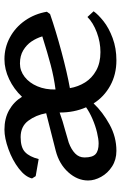

<svg xmlns="http://www.w3.org/2000/svg" viewBox="136 -656 531 842"><g transform="rotate(-90 401.0 -235.5)"><path d="M30 -114Q30 -161 66 -201Q102 -241 160 -256L325 -298Q317 -343 292 -376.5Q267 -410 220 -410Q175 -410 154.5 -390.5Q134 -371 124 -331L49 -344L39 -360Q46 -390 82.5 -418Q119 -446 167.5 -463.5Q216 -481 253 -481Q302 -481 338.5 -460.5Q375 -440 397 -404Q431 -440 474.5 -460.5Q518 -481 562 -481Q613 -481 657.5 -457Q702 -433 731.5 -390.5Q761 -348 770 -295L760 -281Q688 -256 595 -231Q502 -206 435 -194Q441 -158 460 -127.5Q479 -97 512.5 -78.5Q546 -60 593 -60Q637 -60 679.5 -76Q722 -92 747 -117L772 -90Q758 -70 728.5 -46.5Q699 -23 654.5 -6.5Q610 10 557 10Q495 10 446 -17Q397 -44 368 -90Q330 -50 275.5 -20Q221 10 160 10Q121 10 91.5 -9Q62 -28 46 -57Q30 -86 30 -114ZM192 -68Q211 -68 240.5 -75Q270 -82 300 -95Q330 -108 351 -123Q328 -175 328 -239Q309 -232 289.5 -226Q270 -220 251 -215Q224 -207 196 -199Q166 -188 148.5 -171Q131 -154 131 -130Q131 -95 145.5 -81.5Q160 -68 192 -68ZM662 -315Q654 -341 639.5 -362.5Q625 -384 601 -398.5Q577 -413 543 -413Q511 -413 484.5 -392.5Q458 -372 443 -336.5Q428 -301 429 -257Q483 -264 536 -278Q589 -292 662 -315Z"/></g></svg>

Font: TMT Limkin
Style: Regular
Weight: 400
Designer: Gabriel Drozdov
Version: Version 1.000;Glyphs 3.1.2 (3151)